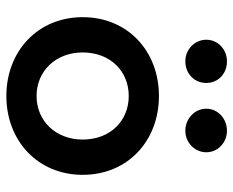

<svg xmlns="http://www.w3.org/2000/svg" viewBox="-85 -639 734 604"><g transform="rotate(90 282.0 -337.0)"><path d="M322 -619C322 -582 354 -553 391 -553C428 -553 459 -582 459 -619C459 -656 428 -684 391 -684C354 -684 322 -656 322 -619ZM105 -619C105 -582 136 -553 173 -553C212 -553 241 -582 241 -619C241 -656 212 -684 173 -684C136 -684 105 -656 105 -619ZM34 -230C34 -89 141 10 282 10C423 10 530 -89 530 -230C530 -372 423 -470 282 -470C141 -470 34 -372 34 -230ZM145 -230C145 -317 204 -375 282 -375C360 -375 419 -317 419 -230C419 -145 360 -85 282 -85C204 -85 145 -145 145 -230Z"/></g></svg>

Font: Jost Medium
Style: Regular
Weight: 500
Version: Version 3.710